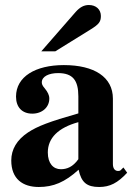

<svg xmlns="http://www.w3.org/2000/svg" viewBox="-20 -733 540 767"><path d="M145 -528H201L343 -616C375 -636 383 -646 383 -669C383 -695 364 -713 335 -713C315 -713 299 -704 282 -685ZM473 -64 463 -54C460 -51 457 -50 452 -50C438 -50 431 -61 431 -78V-339C431 -425 357 -473 235 -473C122 -473 44 -427 44 -347C44 -305 68 -279 109 -279C149 -279 177 -305 177 -339C177 -353 171 -365 158 -381C149 -391 147 -398 147 -404C147 -428 176 -441 212 -441C271 -441 293 -412 293 -348V-280C177 -247 130 -229 92 -204C47 -174 25 -136 25 -92C25 -18 71 14 135 14C193 14 239 -5 294 -55C305 -4 327 14 376 14C419 14 450 -2 488 -43ZM293 -97C271 -66 247 -57 223 -57C193 -57 171 -80 171 -124C171 -182 213 -223 293 -245Z"/></svg>

Font: XITS
Style: Bold
Weight: 700
Designer: MicroPress Inc., with final additions and corrections provided by Coen Hoffman, Elsevier (retired)
Version: Version 1.107